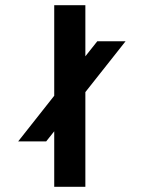

<svg xmlns="http://www.w3.org/2000/svg" viewBox="-20 -720 554 740"><path d="M309 0H189V-214L158 -175H50L189 -351V-700H309V-503L355 -561H464L309 -365Z"/></svg>

Font: Kulim Park
Style: Bold
Weight: 700
Designer: Noponies / Dale Sattler
Foundry: Noponies
Version: Version 1.000; ttfautohint (v1.8.3)